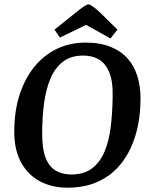

<svg xmlns="http://www.w3.org/2000/svg" viewBox="-20 -857 693 888"><path d="M292 11Q221 11 165.5 -18Q110 -47 78 -105Q46 -163 46 -247Q46 -344 71 -420Q96 -496 140.5 -550Q185 -604 245 -632Q305 -660 375 -660Q444 -660 492.5 -640Q541 -620 571.5 -585Q602 -550 616 -502.5Q630 -455 630 -402Q630 -313 608.5 -237.5Q587 -162 544.5 -106Q502 -50 439 -19.5Q376 11 292 11ZM310 -50Q369 -50 406 -78.5Q443 -107 463.5 -156Q484 -205 492 -269.5Q500 -334 501 -406Q503 -480 485.5 -522Q468 -564 437.5 -582Q407 -600 365 -600Q308 -600 271 -571.5Q234 -543 213 -493Q192 -443 183.5 -377.5Q175 -312 175 -239Q175 -167 191.5 -126Q208 -85 238.5 -67.5Q269 -50 310 -50ZM491 -679 378 -742 257 -683 232 -720 317 -788Q339 -806 353 -816.5Q367 -827 376 -832Q385 -837 389 -837Q394 -837 404 -830.5Q414 -824 425.5 -814.5Q437 -805 447 -795L523 -720Z"/></svg>

Font: Faustina SemiBold
Style: Italic
Weight: 600
Italic angle: -8°
Designer: Alfonso Garcia
Foundry: http://www.omnibus-type.com
Version: Version 1.200